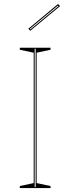

<svg xmlns="http://www.w3.org/2000/svg" viewBox="-20 -949 355 969"><path d="M235 -708V-698L165 -683V-25L235 -10V0H80V-10L150 -25V-683L80 -698V-708ZM155 -5H160V-703H155ZM133 -794 123 -804 273 -929 283 -918ZM131 -804 134 -801 275 -918 272 -921Z"/></svg>

Font: Kalnia Glaze Thin
Style: Regular
Weight: 100
Designer: Frida Medrano
Foundry: Frida Medrano
Version: Version 1.110